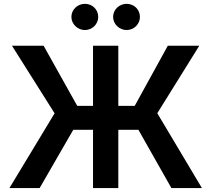

<svg xmlns="http://www.w3.org/2000/svg" viewBox="-20 -961 1080 981"><path d="M584.5 -727.3H455.3V-420.1H374.6L202.8 -727.3H41.2L258.9 -382.1L28.1 0H182.5L354.4 -297.9H455.3V0H584.5V-297.9H687.1L855.8 0H1011.7L783.7 -382.5L998.2 -727.3H837.4L668.3 -420.1H584.5ZM344.8 -874.3C344.8 -838.4 376.4 -807.5 413.7 -807.5C452.1 -807.5 481.9 -838.4 481.9 -874.3C481.9 -912.3 452.1 -941.4 413.7 -941.4C376.4 -941.4 344.8 -912.3 344.8 -874.3ZM557.9 -874.3C557.9 -838.4 589.5 -807.5 626.8 -807.5C665.1 -807.5 695 -838.4 695 -874.3C695 -912.3 665.1 -941.4 626.8 -941.4C589.5 -941.4 557.9 -912.3 557.9 -874.3Z"/></svg>

Font: Margiela Sans Semi Bold
Style: Regular
Weight: 600
Designer: Stefan Endress, Andreas Faust
Version: Version 1.100;FEAKit 1.0